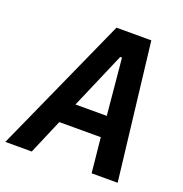

<svg xmlns="http://www.w3.org/2000/svg" viewBox="-155 -810 881 922"><g transform="rotate(20 285.5 -349.0)"><path d="M545 0 463 -698H285L-29 0H106L182 -178H394L412 0ZM386 -284H226L350 -572H359Z"/></g></svg>

Font: IBM Plex Mono SmBld
Style: Italic
Weight: 600
Italic angle: -9.5°
Monospace: yes
Designer: Mike Abbink, Paul van der Laan, Pieter van Rosmalen
Foundry: Bold Monday
Version: Version 2.004